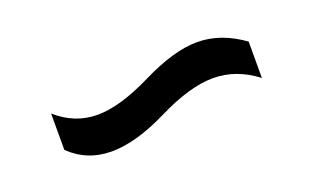

<svg xmlns="http://www.w3.org/2000/svg" viewBox="-33 -490 567 347"><g transform="rotate(-20 250.0 -316.5)"><path d="M60 -352Q95 -321 138.5 -321Q182 -321 244.5 -352Q307 -383 352 -383Q397 -383 440 -352V-282Q401 -312 356.5 -312Q312 -312 249.5 -281Q187 -250 140 -250Q93 -250 60 -282Z"/></g></svg>

Font: Strait
Style: Regular
Weight: 400
Width: 3
Designer: Eduardo Rodriguez Tunni
Foundry: Eduardo Rodriguez Tunni
Version: Version 1.001